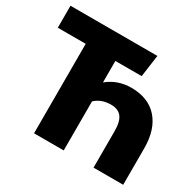

<svg xmlns="http://www.w3.org/2000/svg" viewBox="-150 -866 1060 1037"><g transform="rotate(30 380.0 -347.5)"><path d="M514 -476Q621 -476 679 -410Q737 -344 737 -227V0H552V-227Q552 -287 531 -314.5Q510 -342 464 -342Q405 -342 366 -306V0H181V-558H7V-695H549L530 -558H366V-424Q429 -476 514 -476Z"/></g></svg>

Font: FiraGO ExtraBold
Style: Regular
Weight: 800
Designer: bBox Type
Foundry: bBox Type GmbH
Version: Version 1.001;PS 001.001;hotconv 1.0.88;makeotf.lib2.5.64775